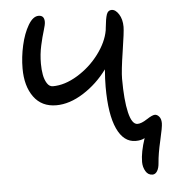

<svg xmlns="http://www.w3.org/2000/svg" viewBox="-48 -544 670 731"><g transform="rotate(-5 286.5 -179.0)"><path d="M164.1 -153.8Q108.4 -153.8 78.1 -195.3Q47.9 -236.8 47.9 -304.2Q47.9 -347.7 57.9 -392.3Q67.9 -437 86.2 -468Q104.5 -499 126 -499Q147.9 -499 147.9 -474.1Q147.9 -463.9 140.9 -441.4Q133.8 -418.9 126.5 -386Q119.1 -353 119.1 -316.9Q119.1 -293.9 122.6 -274.7Q126 -255.4 134.8 -241.2Q143.6 -227.1 157.2 -227.1Q202.6 -227.1 251.2 -256.6Q299.8 -286.1 334 -331.5Q368.2 -377 376 -421.9Q376 -423.3 376.5 -426.5Q377 -429.7 377 -431.2Q380.4 -466.3 385.7 -481.7Q391.1 -497.1 404.8 -497.1Q419.9 -497.1 432.4 -477.5Q444.8 -458 444.8 -429.2Q444.8 -409.7 433.3 -335.9Q421.9 -262.2 421.9 -232.9Q421.9 -150.4 433.1 -103.3Q444.3 -56.2 465.8 -56.2Q480.5 -56.2 502.4 -70.6Q524.4 -85 534.2 -85Q543 -85 550.5 -76.2Q558.1 -67.4 558.1 -50.8Q558.1 -36.1 546.4 14.2Q534.7 64.5 532.2 99.1Q530.8 118.7 523.7 129.9Q516.6 141.1 505.9 141.1Q488.8 141.1 479.5 125.2Q470.2 109.4 470.2 89.8Q470.2 52.2 487.8 0Q474.6 7.8 453.1 7.8Q407.2 7.8 382.1 -46.9Q356.9 -101.6 356.9 -207Q356.9 -236.3 359.9 -273.9Q321.3 -221.2 268.1 -187.5Q214.8 -153.8 164.1 -153.8Z"/></g></svg>

Font: Shantell Sans Normal
Style: Regular
Weight: 300
Designer: Stephen Nixon, Anya Danilova, Shantell Martin
Foundry: Arrow Type
Version: Version 1.006;[559af2be0]